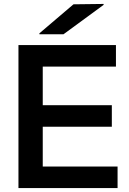

<svg xmlns="http://www.w3.org/2000/svg" viewBox="-20 -960 660 980"><path d="M571.8 -730V-620.1H198.2V-422.9H550.8V-313H198.2V-109.9H580.1V0H74.2V-730ZM181.2 -785.2V-790L355 -938L508.8 -939.9V-935.1L304.2 -785.2Z"/></svg>

Font: Nacelle SemiBold
Style: Regular
Weight: 600
Designer: Sora Sagano
Foundry: Sora Sagano
Version: Version 1.000;FEAKit 1.0